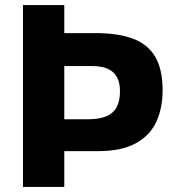

<svg xmlns="http://www.w3.org/2000/svg" viewBox="-20 -733 689 753"><path d="M70.1 0Q70.1 -57.6 70.1 -111.6Q70.1 -165.5 70.1 -232.5V-474.7Q70.1 -543.4 70.1 -598.9Q70.1 -654.5 70.1 -713H232.1Q232.1 -654.5 232.1 -598.9Q232.1 -543.4 232.1 -474.7V-232.5Q232.1 -165.5 232.1 -111.6Q232.1 -57.6 232.1 0ZM363.4 -140.2Q339.2 -140.2 311.5 -140.2Q283.8 -140.2 257.6 -140.2Q231.4 -140.2 212.2 -140.2V-265.3H325.8Q369.1 -265.3 396.7 -276.8Q424.2 -288.3 437.3 -312.5Q450.5 -336.8 450.5 -375.1Q450.5 -405.9 441.2 -425.2Q432 -444.6 416.6 -455.2Q401.2 -465.7 382.3 -469.9Q363.5 -474 344.4 -474H212.2V-603.1Q242.3 -603.1 277.1 -603.1Q312 -603.1 355.8 -603.1Q442.3 -603.1 500.6 -581.7Q558.8 -560.3 588.3 -511.1Q617.7 -461.9 617.7 -378.5Q617.7 -307.9 592.5 -254.3Q567.3 -200.7 511.5 -170.5Q455.7 -140.2 363.4 -140.2Z"/></svg>

Font: Commissioner Thin
Style: Regular
Weight: 100
Designer: Kostas Bartsokas
Foundry: Kostas Bartsokas
Version: Version 1.001;gftools[0.9.23]